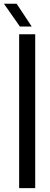

<svg xmlns="http://www.w3.org/2000/svg" viewBox="-40 -978 262 998"><path d="M59.5 0V-800H143V0ZM63.5 -840 -19.5 -958.5H46.5L125 -840Z"/></svg>

Font: Big Shoulders
Style: Regular
Weight: 400
Designer: Patric King
Foundry: XO Type Co
Version: Version 2.002